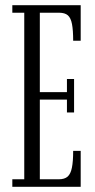

<svg xmlns="http://www.w3.org/2000/svg" viewBox="-20 -720 368 740"><path d="M27.5 0V-29H73.5V-671H27.5V-700H291V-563H262Q262 -603.5 257.5 -627.2Q253 -651 241.5 -661Q230 -671 207 -671H133.5V-365H238V-415.5H265.5V-286.5H238V-336H133.5V-29H206.5Q229 -29 240.8 -39.5Q252.5 -50 257.2 -74Q262 -98 262 -138.5H291V0Z"/></svg>

Font: Imbue 24pt Light
Style: Regular
Weight: 300
Designer: Tyler Finck
Foundry: Etcetera Type Company
Version: Version 1.102